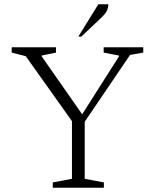

<svg xmlns="http://www.w3.org/2000/svg" viewBox="-20 -882 728 902"><path d="M228 0V-25L318 -42V-313L101 -618L35 -635V-660H243V-635L176 -621V-617L366 -345L539 -617V-621L467 -635V-660H653V-635L591 -624L378 -310V-42L468 -25V0ZM348 -710 442 -862H489Q489 -847 482.5 -832.5Q476 -818 456 -799L362 -710Z"/></svg>

Font: Spectral SC ExtraLight
Style: Regular
Weight: 275
Designer: Jean-Baptiste Levee
Foundry: Production Type
Version: Version 2.001